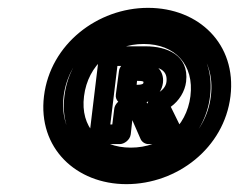

<svg xmlns="http://www.w3.org/2000/svg" viewBox="-20 -759 609 489"><path d="M308 -340C203 -340 130 -412 142 -514C155 -617 246 -689 351 -689C457 -689 530 -617 517 -514C505 -412 414 -340 308 -340ZM302 -290C431 -290 551 -382 567 -514C583 -647 486 -739 357 -739C229 -739 108 -647 92 -514C76 -382 174 -290 302 -290ZM307 -333C412 -333 502 -407 515 -514C528 -622 457 -697 352 -697C247 -697 157 -622 144 -514C131 -407 202 -333 307 -333ZM313 -383C233 -383 184 -435 194 -514C204 -594 266 -647 346 -647C426 -647 475 -594 465 -514C455 -435 393 -383 313 -383ZM261 -442 279 -591H345C390 -591 407 -577 404 -551C403 -539 393 -526 375 -519C364 -515 358 -505 356 -495C351 -503 343 -507 336 -507H299C284 -507 272 -493 271 -482L266 -442ZM208 -417C207 -406 215 -392 230 -392H285C296 -392 311 -402 313 -417L317 -453L338 -405C341 -398 349 -392 358 -392H417C464 -392 443 -430 443 -430L415 -487C436 -502 451 -526 454 -551C462 -619 404 -641 352 -641H260C249 -641 234 -631 232 -616ZM297 -493H322C354 -493 390 -511 395 -548C399 -581 373 -603 337 -603H311C296 -603 284 -589 283 -578L275 -518C273 -503 286 -493 297 -493ZM328 -543 329 -553H331C350 -553 345 -549 345 -548C345 -548 347 -543 328 -543Z"/></svg>

Font: Falling Sky
Style: ExtOuObl
Weight: 400
Designer: Paul D. Hunt
Foundry: Adobe Systems Incorporated
Version: Version 1.02